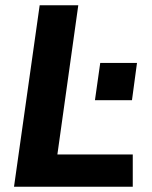

<svg xmlns="http://www.w3.org/2000/svg" viewBox="-20 -706 574 726"><path d="M33 0 130 -686H276L197 -122H482V0ZM339 -327 359 -468H498L479 -327Z"/></svg>

Font: Chivo Medium SemiBold
Style: Italic
Weight: 600
Italic angle: -8.05°
Version: Version 2.002